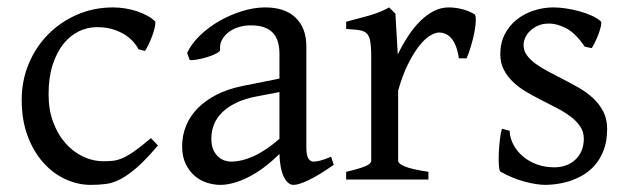

<svg xmlns="http://www.w3.org/2000/svg" viewBox="-20 -489 1718 523"><path d="M410.2 -92.8Q378.4 -55.2 354.2 -33.9Q330.1 -12.7 309.6 -1.7Q289.1 9.3 269.5 12Q250 14.6 227.1 14.6Q191.4 14.6 157.5 -1.2Q123.5 -17.1 97.2 -46.9Q70.8 -76.7 54.9 -119.6Q39.1 -162.6 39.1 -216.8Q39.1 -269.5 58.3 -315.4Q77.6 -361.3 111.1 -395.3Q144.5 -429.2 189.9 -449Q235.4 -468.8 288.1 -468.8Q304.2 -468.8 321 -466.1Q337.9 -463.4 353.3 -458.3Q368.7 -453.1 381.6 -446Q394.5 -439 402.8 -430.2Q403.8 -424.3 401.4 -413.6Q398.9 -402.8 394.5 -390.9Q390.1 -378.9 384.8 -367.9Q379.4 -356.9 375 -350.1L356.9 -355Q353 -363.8 344.2 -374Q335.4 -384.3 321.5 -393.6Q307.6 -402.8 288.3 -408.9Q269 -415 244.1 -415Q218.3 -415 194.6 -403.6Q170.9 -392.1 152.6 -369.1Q134.3 -346.2 123.3 -312Q112.3 -277.8 112.3 -231.9Q112.3 -190.4 124.8 -156.7Q137.2 -123 158 -99.4Q178.7 -75.7 205.8 -62.7Q232.9 -49.8 262.2 -49.8Q275.9 -49.8 287.6 -51Q299.3 -52.2 313.2 -58.1Q327.1 -64 345.5 -76.7Q363.8 -89.4 391.1 -112.8L410.2 -92.8Z M608.9 -48.8Q638.2 -48.8 671.1 -63.7Q704.1 -78.6 741.2 -110.8V-238.3L683.1 -227.1Q649.9 -221.2 625.7 -210Q601.6 -198.7 585.9 -183.6Q570.3 -168.5 563 -150.1Q555.7 -131.8 555.7 -111.8Q555.7 -92.3 561.5 -80.1Q567.4 -67.9 575.9 -60.8Q584.5 -53.7 593.5 -51.3Q602.5 -48.8 608.9 -48.8ZM889.2 -40Q847.7 -11.2 820.6 1.7Q793.5 14.6 779.8 14.6Q763.7 14.6 752.9 -7.8Q742.2 -30.3 741.2 -69.8Q719.2 -47.9 697.3 -31.7Q675.3 -15.6 654.3 -5.4Q633.3 4.9 614.5 9.8Q595.7 14.6 580.1 14.6Q562.5 14.6 543.9 8.8Q525.4 2.9 510.5 -9.8Q495.6 -22.5 485.8 -42.5Q476.1 -62.5 476.1 -90.8Q476.1 -119.6 486.6 -145.8Q497.1 -171.9 517.8 -193.4Q538.6 -214.8 569.3 -230.7Q600.1 -246.6 641.1 -254.9L741.2 -274.9V-342.8Q741.2 -359.4 737.3 -373.8Q733.4 -388.2 724.1 -398.7Q714.8 -409.2 699 -414.8Q683.1 -420.4 659.2 -419.9Q643.6 -419.4 628.4 -414.6Q613.3 -409.7 602.1 -400.9Q590.8 -392.1 584.5 -380.1Q578.1 -368.2 579.6 -353.5Q580.1 -349.1 569.6 -343.5Q559.1 -337.9 544.7 -333.5Q530.3 -329.1 516.4 -326.7Q502.4 -324.2 496.6 -325.7L489.7 -344.7Q501 -369.1 523.9 -391.6Q546.9 -414.1 576.4 -431.2Q606 -448.2 638.9 -458.5Q671.9 -468.8 702.6 -468.8Q756.3 -468.8 785.4 -440.7Q814.5 -412.6 814.5 -362.3V-86.9Q814.5 -66.4 819.8 -57.6Q825.2 -48.8 834 -48.8Q840.8 -48.8 851.6 -51.3Q862.3 -53.7 881.8 -62L889.2 -40Z M1272 -450.7Q1276.4 -447.8 1276.1 -433.6Q1275.9 -419.4 1272.2 -400.9Q1268.6 -382.3 1262.7 -362.8Q1256.8 -343.3 1251 -330.1H1230Q1227.1 -349.6 1221.7 -363.3Q1216.3 -377 1209.2 -385Q1202.1 -393.1 1193.6 -396.7Q1185.1 -400.4 1175.8 -400.4Q1165 -400.4 1150.6 -391.4Q1136.2 -382.3 1121.1 -363Q1106 -343.8 1091.1 -313.7Q1076.2 -283.7 1064.5 -242.2V-50.8Q1064.5 -43.5 1082.8 -35.6Q1101.1 -27.8 1147 -21V0H922.9V-21Q955.1 -28.3 973.1 -35.4Q991.2 -42.5 991.2 -50.8V-335Q991.2 -351.1 990.2 -362.1Q989.3 -373 987.8 -379.9Q986.3 -386.7 984.1 -390.6Q981.9 -394.5 980 -397Q976.6 -400.4 972.4 -402.6Q968.3 -404.8 961.7 -406.2Q955.1 -407.7 945.8 -408.4Q936.5 -409.2 922.9 -410.2V-429.7Q954.6 -438 985.1 -446.5Q1015.6 -455.1 1040 -468.8L1057.1 -451.7L1063.5 -340.8Q1076.7 -367.7 1092 -391.1Q1107.4 -414.6 1125 -431.9Q1142.6 -449.2 1161.9 -459Q1181.2 -468.8 1202.1 -468.8Q1217.8 -468.8 1235.8 -464.8Q1253.9 -460.9 1272 -450.7Z M1633.8 -138.2Q1633.8 -103.5 1624 -78.9Q1614.3 -54.2 1598.6 -37.1Q1583 -20 1564 -9.8Q1544.9 0.5 1526.4 5.9Q1507.8 11.2 1491.5 12.9Q1475.1 14.6 1465.8 14.6Q1442.4 14.6 1409.4 5.9Q1376.5 -2.9 1343.8 -21Q1340.3 -22.5 1339.1 -36.9Q1337.9 -51.3 1338.6 -70.1Q1339.4 -88.9 1341.6 -107.9Q1343.8 -127 1347.2 -138.2L1368.2 -132.8Q1369.1 -112.3 1378.9 -94.2Q1388.7 -76.2 1405 -62.5Q1421.4 -48.8 1443.1 -41Q1464.8 -33.2 1490.2 -33.2Q1507.8 -33.2 1522.5 -38.8Q1537.1 -44.4 1547.9 -54.7Q1558.6 -64.9 1564.5 -79.3Q1570.3 -93.8 1570.3 -110.8Q1570.3 -130.4 1559.8 -145.5Q1549.3 -160.6 1532.2 -173.1Q1515.1 -185.5 1493.4 -196.5Q1471.7 -207.5 1449.2 -219.2Q1428.7 -229.5 1409.7 -241.2Q1390.6 -252.9 1375.7 -267.6Q1360.8 -282.2 1351.8 -300.3Q1342.8 -318.4 1342.8 -341.8Q1342.8 -372.1 1355 -395.8Q1367.2 -419.4 1387.5 -435.5Q1407.7 -451.7 1433.8 -460.2Q1460 -468.8 1487.8 -468.8Q1502.9 -468.8 1521.2 -466.1Q1539.6 -463.4 1557.4 -458.5Q1575.2 -453.6 1590.8 -446.8Q1606.4 -439.9 1616.2 -431.2Q1619.1 -428.2 1616.9 -418Q1614.7 -407.7 1610.1 -395.5Q1605.5 -383.3 1600.1 -372.6Q1594.7 -361.8 1591.8 -357.9L1572.8 -361.8Q1549.3 -397 1524.2 -410.9Q1499 -424.8 1475.1 -424.8Q1459 -424.8 1446.3 -419.4Q1433.6 -414.1 1424.6 -405.5Q1415.5 -397 1410.9 -386.7Q1406.2 -376.5 1406.2 -366.2Q1406.2 -350.6 1415.5 -338.1Q1424.8 -325.7 1439.9 -314.7Q1455.1 -303.7 1474.4 -293.7Q1493.7 -283.7 1514.2 -272.9Q1535.2 -262.2 1556.6 -250Q1578.1 -237.8 1595.2 -221.9Q1612.3 -206.1 1623 -185.8Q1633.8 -165.5 1633.8 -138.2Z"/></svg>

Font: GentiumAlt
Style: Regular
Weight: 400
Designer: J. Victor Gaultney
Version: Version 1.02; 2005; OFL release